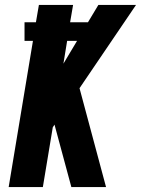

<svg xmlns="http://www.w3.org/2000/svg" viewBox="-20 -755 569 775"><path d="M15 0 113 -590H79V-665H125L137 -735H275L263 -665H335L377 -735H529L301 -399L408 0H268L200 -252L193 -241L153 0ZM236 -498 291 -590H251Z"/></svg>

Font: Iosevka SS04 Heavy
Style: Italic
Weight: 900
Italic angle: -9°
Monospace: yes
Designer: Belleve Invis
Foundry: Belleve Invis
Version: Version 19.0.0; ttfautohint (v1.8.4)